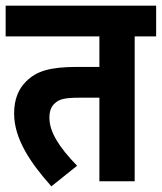

<svg xmlns="http://www.w3.org/2000/svg" viewBox="-20 -642 573 680"><path d="M457 -513H533V-622H0V-513H332V-405H253C154 -405 108 -389 73 -354C46 -328 30 -291 30 -240C30 -150 88 -65 162 18L253 -55C187 -123 155 -176 155 -225C155 -246 160 -263 173 -275C189 -291 210 -296 262 -296H332V0H457Z"/></svg>

Font: Noto Sans Devanagari Condensed
Style: Bold
Weight: 700
Width: 3
Designer: Jelle Bosma - Monotype Design Team
Foundry: Monotype Imaging Inc.
Version: Version 2.004